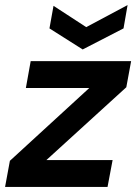

<svg xmlns="http://www.w3.org/2000/svg" viewBox="-34 -737 537 757"><path d="M-14 0 5 -103 318 -390H68L87 -496H483L464 -393L149 -106H410L390 0ZM292 -542 161 -625 177 -714 306 -630 469 -717 453 -625Z"/></svg>

Font: DeepMind Sans
Style: Bold Italic
Weight: 700
Italic angle: -10°
Designer: Jonny Pinhorn / Modifications: Colophon Foundry
Foundry: Colophon Foundry
Version: Version 1.002; ttfautohint (v1.8.2)